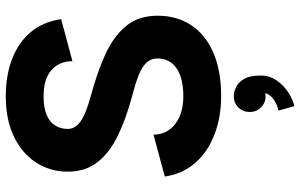

<svg xmlns="http://www.w3.org/2000/svg" viewBox="-208 -568 1042 667"><g transform="rotate(-90 313.5 -234.0)"><path d="M313.1 -604.1Q373.3 -604.1 404.2 -576.5Q435 -548.9 435 -503.9L580.8 -543Q572.1 -605.8 535.9 -648.7Q499.7 -691.6 442.6 -713.5Q385.4 -735.4 313.1 -735.4Q230.6 -735.4 171.9 -706.7Q113.3 -678 82.2 -629.2Q51.2 -580.5 51.2 -519.9Q51.2 -459.4 83.6 -417.4Q116.1 -375.5 175 -346.7Q233.8 -318 313.1 -296.6Q338.9 -289.9 362.4 -282.5Q385.9 -275.1 404.5 -265.4Q423 -255.8 433.7 -241.9Q444.4 -228 444.4 -207.7Q444.4 -180.9 429.7 -160.7Q415 -140.6 385.8 -129.6Q356.5 -118.6 313.1 -118.6Q271.6 -118.6 241.7 -132Q211.7 -145.5 195.8 -168.9Q179.8 -192.3 179.8 -222.2L34.2 -183.1Q43.4 -120.3 82.2 -76.6Q121 -32.9 181.1 -10.1Q241.2 12.7 313.1 12.7Q403 12.7 465.5 -14.8Q527.9 -42.3 560.4 -91.8Q592.9 -141.3 592.9 -207.7Q592.9 -274.1 557.1 -317.6Q521.3 -361 458.3 -389.7Q395.3 -418.4 313.1 -440.3Q290.8 -446.5 270.5 -453.7Q250.1 -460.8 234.1 -470.2Q218.1 -479.5 208.8 -491.8Q199.6 -504.1 199.6 -519.9Q199.6 -544.1 210.9 -563.1Q222.3 -582 247.2 -593.1Q272.1 -604.1 313.1 -604.1ZM258.4 111.9Q258.4 135 274.2 151Q290 167 313.1 167Q336.3 167 352.1 151Q368 135 368 111.9Q368 88.7 352 72.7Q335.9 56.6 313.1 56.6Q290 56.6 274.2 72.7Q258.4 88.7 258.4 111.9ZM263.4 211.6 278.6 267.1Q298.7 262.9 323.7 247.7Q348.6 232.4 366.8 207.4Q385.1 182.4 385.1 149.9Q385.1 113.2 373.5 93Q361.9 72.8 345.2 64.7Q328.5 56.6 313.1 56.6L313.6 111.9Q313.6 111.9 319.8 126.3Q326.1 140.7 326.1 149.9Q326.1 175.7 306.6 191.6Q287.2 207.4 263.4 211.6Z"/></g></svg>

Font: Giphurs SC
Style: Regular
Weight: 400
Version: Version 0.920